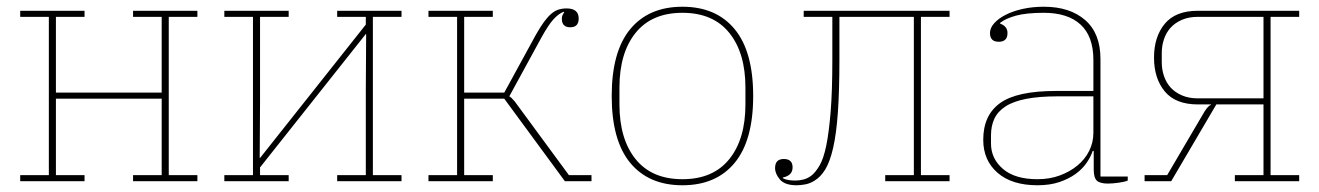

<svg xmlns="http://www.w3.org/2000/svg" viewBox="-20 -538 3917 570"><path d="M40 -18H125V-488H40V-506H231V-488H146V-263H460V-488H375V-506H566V-488H481V-18H566V0H375V-18H460V-245H146V-18H231V0H40Z M646 -18H731V-488H646V-506H837V-488H752V-235L751 -69H752L1066 -465V-488H981V-506H1172V-488H1087V-18H1172V0H981V-18H1066V-271L1067 -437H1066L752 -41V-18H837V0H646Z M1252 -18H1337V-488H1252V-506H1443V-488H1358V-263H1477L1571 -435Q1584 -458 1595 -473Q1606 -488 1616.5 -497Q1627 -506 1638 -509.5Q1649 -513 1662 -513Q1698 -513 1698 -483Q1698 -457 1673 -457Q1648 -457 1648 -482Q1648 -489 1650 -493Q1652 -497 1655 -502L1653 -503Q1638 -497 1623 -480.5Q1608 -464 1587 -426L1492 -252Q1498 -249 1508 -237L1669 -18H1736V0H1657L1477 -245H1358V-18H1443V0H1252Z M2006 -6Q2097 -6 2145 -65.5Q2193 -125 2193 -228V-278Q2193 -381 2145 -440.5Q2097 -500 2006 -500Q1915 -500 1867 -440.5Q1819 -381 1819 -278V-228Q1819 -125 1867 -65.5Q1915 -6 2006 -6ZM2006 12Q1906 12 1851 -54.5Q1796 -121 1796 -253Q1796 -385 1851 -451.5Q1906 -518 2006 -518Q2106 -518 2161 -451.5Q2216 -385 2216 -253Q2216 -121 2161 -54.5Q2106 12 2006 12Z M2345 12Q2310 12 2295.5 -5Q2281 -22 2281 -39Q2281 -66 2307 -66Q2333 -66 2333 -41Q2333 -17 2304 -11V-9Q2311 -5 2321 -3.5Q2331 -2 2341 -2Q2353 -2 2365 -5Q2377 -8 2388 -16Q2401 -26 2413 -46.5Q2425 -67 2433 -106Q2441 -145 2446 -206.5Q2451 -268 2451 -361V-488H2366V-506H2799V-488H2714V-18H2799V0H2608V-18H2693V-488H2472V-361Q2472 -269 2467.5 -205Q2463 -141 2453.5 -99.5Q2444 -58 2430 -35Q2416 -12 2397 -1Q2384 7 2370 9.5Q2356 12 2345 12Z M3060 12Q2984 12 2941.5 -25Q2899 -62 2899 -123Q2899 -196 2949 -232Q2999 -268 3115 -268H3226V-360Q3226 -430 3188 -465Q3150 -500 3079 -500Q3027 -500 2996 -491.5Q2965 -483 2949 -470V-468Q2971 -460 2971 -440Q2971 -414 2945 -414Q2919 -414 2919 -440Q2919 -455 2931.5 -469Q2944 -483 2965.5 -494Q2987 -505 3016 -511.5Q3045 -518 3079 -518Q3156 -518 3201.5 -478.5Q3247 -439 3247 -363V-14H3328V-2Q3319 2 3300.5 4.5Q3282 7 3269 7Q3246 7 3236.5 -1.5Q3227 -10 3227 -35V-90H3224Q3218 -72 3205.5 -54Q3193 -36 3173 -21.5Q3153 -7 3125 2.5Q3097 12 3060 12ZM3060 -6Q3096 -6 3126 -17Q3156 -28 3178.5 -46.5Q3201 -65 3213.5 -90Q3226 -115 3226 -144V-252H3121Q3065 -252 3026.5 -244.5Q2988 -237 2965 -222Q2942 -207 2932 -185.5Q2922 -164 2922 -136V-112Q2922 -67 2957.5 -36.5Q2993 -6 3060 -6Z M3378 -18H3445L3556 -207Q3567 -224 3575 -227V-228H3536Q3470 -228 3438 -266.5Q3406 -305 3406 -367Q3406 -429 3438 -467.5Q3470 -506 3536 -506H3837V-488H3752V-18H3837V0H3646V-18H3731V-228H3591L3457 0H3378ZM3731 -246V-488H3536Q3509 -488 3488.5 -479Q3468 -470 3455 -455.5Q3442 -441 3435.5 -421.5Q3429 -402 3429 -381V-353Q3429 -332 3435.5 -312.5Q3442 -293 3455 -278.5Q3468 -264 3488.5 -255Q3509 -246 3536 -246Z"/></svg>

Font: IBM Plex Serif Thin
Style: Regular
Weight: 100
Designer: Mike Abbink, Paul van der Laan, Pieter van Rosmalen
Foundry: Bold Monday
Version: Version 3.001